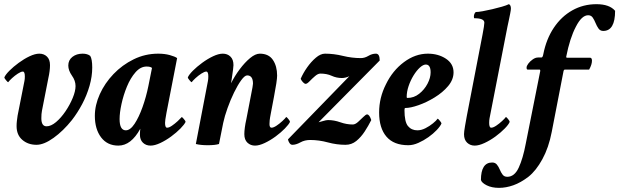

<svg xmlns="http://www.w3.org/2000/svg" viewBox="-20 -699 3006 932"><path d="M157.2 3.9Q116.2 3.9 88.4 -20Q60.5 -43.9 60.5 -86.9Q60.5 -99.6 62 -112.3Q63.5 -125 65.4 -137.7L98.6 -305.7Q99.6 -310.5 100.1 -315.9Q100.6 -321.3 100.6 -328.1Q100.6 -351.6 90.8 -351.6Q82 -351.6 66.9 -341.8Q51.8 -332 38.6 -319.8Q25.4 -307.6 19.5 -299.8Q17.6 -299.8 9.3 -309.6Q1 -319.3 1 -323.2Q6.8 -336.9 25.9 -356Q44.9 -375 70.8 -394Q96.7 -413.1 123.5 -425.8Q150.4 -438.5 170.9 -438.5Q193.4 -438.5 208 -424.3Q222.7 -410.2 222.7 -382.8Q222.7 -369.1 220.7 -353.5Q218.8 -337.9 214.8 -320.3L183.6 -161.1Q180.7 -146.5 180.7 -125Q180.7 -85.9 206.1 -85.9Q227.5 -85.9 252 -106.4Q276.4 -127 297.9 -158.7Q319.3 -190.4 333 -223.6Q346.7 -256.8 346.7 -281.2Q346.7 -307.6 329.1 -332Q311.5 -357.4 311.5 -380.9Q311.5 -407.2 331.5 -422.9Q351.6 -438.5 380.9 -438.5Q404.3 -438.5 418 -427.7Q427.7 -412.1 427.7 -371.1Q427.7 -328.1 414.6 -282.2Q401.4 -236.3 378.9 -193.8Q356.4 -151.4 329.1 -116.2Q287.1 -63.5 240.2 -29.8Q193.4 3.9 157.2 3.9Z M554.7 7.8Q501 7.8 470.7 -32.2Q440.4 -72.3 440.4 -136.7Q440.4 -188.5 464.4 -241.7Q488.3 -294.9 530.8 -339.4Q573.2 -383.8 628.9 -411.1Q684.6 -438.5 748 -438.5Q779.3 -438.5 804.2 -431.6Q829.1 -424.8 839.8 -417L788.1 -151.4Q784.2 -128.9 782.7 -119.6Q781.2 -110.4 781.2 -102.5Q781.2 -79.1 791 -79.1Q800.8 -79.1 814.9 -88.9Q829.1 -98.6 842.8 -111.3Q856.4 -124 862.3 -130.9Q864.3 -130.9 872.6 -121.1Q880.9 -111.3 880.9 -107.4Q875 -94.7 856 -75.2Q836.9 -55.7 811 -36.6Q785.2 -17.6 758.3 -4.9Q731.4 7.8 710.9 7.8Q688.5 7.8 673.8 -6.3Q659.2 -20.5 659.2 -44.9Q659.2 -52.7 659.7 -60.1Q660.2 -67.4 661.1 -74.2Q616.2 7.8 554.7 7.8ZM590.8 -66.4Q612.3 -66.4 633.3 -98.1Q654.3 -129.9 671.9 -179.2Q689.5 -228.5 700.2 -281.2L717.8 -369.1Q710.9 -376 691.4 -376Q662.1 -376 637.7 -348.1Q613.3 -320.3 596.2 -278.8Q579.1 -237.3 569.8 -194.3Q560.5 -151.4 560.5 -121.1Q560.5 -66.4 590.8 -66.4Z M1217.8 7.8Q1196.3 7.8 1181.2 -6.3Q1166 -20.5 1166 -47.9Q1166 -61.5 1168.5 -80.1Q1170.9 -98.6 1175.8 -120.1L1198.2 -236.3Q1203.1 -260.7 1205.6 -274.9Q1208 -289.1 1208 -293Q1208 -333 1179.7 -333Q1168 -333 1150.9 -309.6Q1133.8 -286.1 1116.2 -250Q1098.6 -213.9 1084.5 -174.3Q1070.3 -134.8 1063.5 -102.5L1043 0Q1024.4 5.9 988.3 5.9Q954.1 5.9 930.7 0L989.3 -305.7Q990.2 -310.5 990.7 -315.9Q991.2 -321.3 991.2 -328.1Q991.2 -351.6 981.4 -351.6Q972.7 -351.6 957.5 -341.8Q942.4 -332 929.2 -319.8Q916 -307.6 910.2 -299.8Q908.2 -299.8 899.9 -309.6Q891.6 -319.3 891.6 -323.2Q897.5 -336.9 916.5 -356Q935.5 -375 961.4 -394Q987.3 -413.1 1014.2 -425.8Q1041 -438.5 1061.5 -438.5Q1084 -438.5 1098.6 -424.3Q1113.3 -410.2 1113.3 -382.8Q1113.3 -377 1111.3 -361.3Q1109.4 -345.7 1105.5 -320.3Q1105.5 -319.3 1101.6 -294.9Q1119.1 -330.1 1143.6 -362.8Q1168 -395.5 1193.8 -417Q1219.7 -438.5 1241.2 -438.5Q1284.2 -438.5 1304.7 -408.2Q1325.2 -377.9 1325.2 -332Q1325.2 -320.3 1321.3 -293.9Q1317.4 -267.6 1309.6 -227.5Q1299.8 -174.8 1294.9 -149.9Q1290 -125 1289.1 -115.2Q1288.1 -105.5 1288.1 -96.7Q1288.1 -79.1 1297.9 -79.1Q1307.6 -79.1 1322.3 -88.9Q1336.9 -98.6 1350.6 -111.3Q1364.3 -124 1369.1 -130.9Q1372.1 -130.9 1379.9 -121.1Q1387.7 -111.3 1387.7 -107.4Q1381.8 -94.7 1362.8 -75.2Q1343.8 -55.7 1317.9 -36.6Q1292 -17.6 1265.1 -4.9Q1238.3 7.8 1217.8 7.8Z M1399.4 3.9Q1390.6 3.9 1384.8 -5.4Q1378.9 -14.6 1377.9 -22.5L1675.8 -329.1Q1657.2 -320.3 1639.6 -320.3Q1613.3 -320.3 1589.8 -331.1Q1566.4 -341.8 1535.2 -341.8Q1523.4 -341.8 1509.3 -329.6Q1495.1 -317.4 1482.9 -304.7Q1470.7 -292 1463.9 -292Q1458 -292 1450.7 -299.8Q1443.4 -307.6 1439.5 -316.4Q1451.2 -343.8 1470.7 -371.6Q1490.2 -399.4 1513.2 -418.9Q1536.1 -438.5 1557.6 -438.5Q1600.6 -438.5 1644.5 -427.7Q1688.5 -417 1731.4 -417Q1750 -417 1768.1 -427.7Q1786.1 -438.5 1804.7 -438.5Q1823.2 -438.5 1823.2 -405.3L1526.4 -105.5Q1535.2 -107.4 1549.3 -111.8Q1563.5 -116.2 1572.3 -116.2Q1601.6 -116.2 1631.8 -105.5Q1662.1 -94.7 1692.4 -94.7Q1704.1 -94.7 1717.8 -106.9Q1731.4 -119.1 1743.7 -131.3Q1755.9 -143.6 1761.7 -143.6Q1773.4 -143.6 1782.2 -116.2Q1768.6 -88.9 1750.5 -61Q1732.4 -33.2 1709.5 -14.6Q1686.5 3.9 1657.2 3.9Q1614.3 3.9 1571.3 -7.8Q1528.3 -19.5 1485.4 -19.5Q1459 -19.5 1438 -7.8Q1417 3.9 1399.4 3.9Z M1961.9 5.9Q1891.6 5.9 1856 -35.6Q1820.3 -77.1 1820.3 -153.3Q1820.3 -224.6 1853.5 -290Q1885.7 -356.4 1940.9 -397.5Q1996.1 -438.5 2056.6 -438.5Q2107.4 -438.5 2144.5 -414.1Q2181.6 -389.6 2181.6 -347.7Q2181.6 -312.5 2155.3 -281.2Q2128.9 -250 2089.8 -226.1Q2050.8 -202.1 2011.7 -188.5Q1972.7 -174.8 1947.3 -174.8Q1943.4 -174.8 1943.4 -165Q1943.4 -107.4 1960.4 -86.9Q1977.5 -66.4 2005.9 -66.4Q2025.4 -66.4 2045.4 -76.7Q2065.4 -86.9 2081.5 -100.1Q2097.7 -113.3 2104.5 -123Q2106.4 -123 2114.7 -113.3Q2123 -103.5 2123 -99.6Q2117.2 -85.9 2100.1 -67.9Q2083 -49.8 2059.6 -33.2Q2036.1 -16.6 2010.7 -5.4Q1985.4 5.9 1961.9 5.9ZM1958 -223.6Q1989.3 -223.6 2014.6 -243.7Q2040 -263.7 2055.2 -292.5Q2070.3 -321.3 2070.3 -347.7Q2070.3 -385.7 2046.9 -385.7Q2034.2 -385.7 2018.1 -371.1Q2002 -356.4 1987.3 -332.5Q1972.7 -308.6 1963.4 -281.2Q1954.1 -253.9 1954.1 -227.5Q1954.1 -223.6 1958 -223.6Z M2284.2 7.8Q2262.7 7.8 2247.6 -6.3Q2232.4 -20.5 2232.4 -47.9Q2232.4 -58.6 2237.3 -87.4Q2242.2 -116.2 2246.1 -136.7L2322.3 -531.2Q2331.1 -577.1 2331.1 -588.9Q2331.1 -610.4 2283.2 -610.4Q2280.3 -610.4 2280.3 -618.2Q2280.3 -631.8 2289.1 -640.6Q2300.8 -640.6 2322.8 -644.5Q2344.7 -648.4 2369.6 -654.3Q2394.5 -660.2 2416.5 -666.5Q2438.5 -672.9 2450.2 -678.7Q2460 -674.8 2460 -657.2Q2460 -650.4 2456.5 -632.8Q2453.1 -615.2 2449.2 -597.2Q2445.3 -579.1 2443.4 -570.3L2356.4 -125Q2355.5 -120.1 2355 -114.7Q2354.5 -109.4 2354.5 -102.5Q2354.5 -79.1 2364.3 -79.1Q2374 -79.1 2388.7 -88.9Q2403.3 -98.6 2417 -111.3Q2430.7 -124 2435.5 -130.9Q2438.5 -130.9 2446.3 -121.1Q2454.1 -111.3 2454.1 -107.4Q2449.2 -94.7 2430.2 -75.2Q2411.1 -55.7 2385.3 -36.6Q2359.4 -17.6 2332 -4.9Q2304.7 7.8 2284.2 7.8Z M2402.3 212.9Q2367.2 212.9 2342.8 200.7Q2318.4 188.5 2314.5 174.8Q2314.5 89.8 2369.1 89.8Q2383.8 89.8 2392.1 100.1Q2400.4 110.4 2406.2 124.5Q2412.1 138.7 2419.9 148.9Q2427.7 159.2 2442.4 159.2Q2477.5 159.2 2498 114.7Q2518.6 70.3 2532.2 -2L2602.5 -354.5V-356.4Q2602.5 -361.3 2598.6 -361.3H2541Q2536.1 -361.3 2536.1 -371.1Q2536.1 -378.9 2544.4 -390.1Q2552.7 -401.4 2565.9 -410.6Q2579.1 -419.9 2591.8 -419.9H2608.4Q2614.3 -419.9 2617.2 -435.5Q2631.8 -509.8 2668.5 -564.5Q2705.1 -619.1 2758.3 -648.9Q2811.5 -678.7 2875 -678.7Q2938.5 -678.7 2965.8 -646.5Q2965.8 -548.8 2908.2 -548.8Q2893.6 -548.8 2885.3 -560.5Q2877 -572.3 2871.1 -586.9Q2865.2 -601.6 2857.4 -613.3Q2849.6 -625 2835 -625Q2803.7 -625 2775.4 -569.3Q2746.1 -513.7 2728.5 -423.8V-422.9Q2728.5 -418.9 2731.4 -418.9H2843.8Q2853.5 -418.9 2853.5 -404.3Q2853.5 -385.7 2839.8 -361.3H2722.7Q2717.8 -361.3 2715.8 -355.5L2658.2 -58.6Q2643.6 17.6 2612.8 73.7Q2582 129.9 2544.9 159.2Q2507.8 187.5 2472.2 200.2Q2436.5 212.9 2402.3 212.9Z"/></svg>

Font: Crimson Text
Style: Bold Italic
Weight: 700
Italic angle: -11°
Designer: Sebastian Kosch
Foundry: Sebastian Kosch
Version: Version 1.100; ttfautohint (v1.8.4)